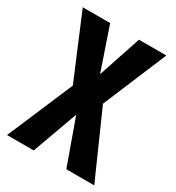

<svg xmlns="http://www.w3.org/2000/svg" viewBox="-172 -818 845 923"><g transform="rotate(30 250.0 -357.0)"><path d="M8 0H156L247 -251L337 0H492L332 -361L480 -714H328L249 -477L168 -714H16L163 -364Z"/></g></svg>

Font: Noto Sans Mono ExtraCondensed ExtraBold
Style: Regular
Weight: 800
Width: 2
Designer: Monotype Design Team
Foundry: Monotype Imaging Inc.
Version: Version 2.014